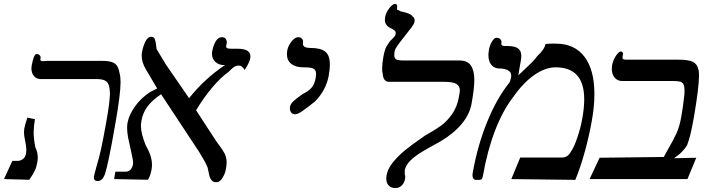

<svg xmlns="http://www.w3.org/2000/svg" viewBox="-24 -915 3644 981"><path d="M148 -238.5Q148 -206 156.5 -162.5Q169 -137.5 169 -110Q169 -100 166.5 -85Q162 -60 153.5 -42.2Q145 -24.5 125.5 3.5L-3.5 0L39 -93H66.5Q80 -93 92.5 -102Q105 -111 108.5 -129Q110.5 -139 110.5 -151Q110.5 -167 104.5 -195Q98.5 -223 98.5 -238.5Q98.5 -247.5 100 -258Q104 -278 112.5 -303.5L115.5 -314L154.5 -306Q148 -269 148 -238.5ZM136.5 -566Q136.5 -573.5 138 -581Q142.5 -605.5 148.8 -622.2Q155 -639 163 -639Q173 -639 179 -632.5Q185 -626 183 -617L182.5 -612Q180.5 -602.5 196 -602.5Q201.5 -602.5 207.2 -603.2Q213 -604 217.5 -604H496.5Q529 -604 547 -598Q565 -592 573.8 -578.8Q582.5 -565.5 586.5 -542.5Q592 -524.5 592 -495.5Q592 -433.5 565.5 -284Q529.5 -76.5 511.5 -23Q498 10 476 10Q466 10 460.8 5.5Q455.5 1 455.5 -7Q455.5 -11 456 -13Q457.5 -22.5 470 -68Q482 -107 491.8 -150.8Q501.5 -194.5 518 -286Q529.5 -352 532.8 -378.2Q536 -404.5 538 -437Q537 -466 531.2 -481.5Q525.5 -497 511.2 -504Q497 -511 469 -511H184Q163 -511 149.8 -526.2Q136.5 -541.5 136.5 -566Z M1037 -58.5Q1029.5 -76.5 1021 -92.2Q1012.5 -108 993 -139.5L799 -433.5Q753.5 -403 729.5 -370.8Q705.5 -338.5 698.5 -297Q696 -283.5 696 -271.5Q696 -233 720.5 -173Q737 -144 744.8 -120Q752.5 -96 752.5 -72.5Q752.5 -61 750 -47Q744.5 -16.5 732 3.5L559 0L565.5 -38H620Q633 -38 642.5 -48Q652 -58 655.5 -75Q656 -77 656 -82.5Q656 -99 644 -150Q635 -188.5 630.2 -214Q625.5 -239.5 625.5 -262.5Q625.5 -277 627.5 -287Q634.5 -327 665.2 -370.5Q696 -414 742.5 -444.5L779 -463L721.5 -560.5Q700 -596.5 700 -630Q700 -641.5 702 -651Q706.5 -676.5 718.5 -701.8Q730.5 -727 748 -727Q762 -727 766.8 -715.5Q771.5 -704 774 -681.5Q775 -669.5 776 -664.5Q786 -649 823.5 -585.5L942 -413.5Q1021.5 -513 1125.5 -582.5Q1097 -581 1078 -597.2Q1059 -613.5 1059 -640.5Q1059 -647.5 1060.5 -654Q1065.5 -682 1078 -703.5Q1090.5 -725 1109.5 -725Q1125 -725 1130.5 -714.8Q1136 -704.5 1134.5 -695L1132 -682Q1131.5 -680.5 1131.5 -678Q1131.5 -670.5 1138 -668.2Q1144.5 -666 1160.5 -666H1189.5Q1255.5 -666 1255.5 -627Q1255.5 -624 1254.5 -617Q1251 -596 1226 -557.5Q1218 -570.5 1211 -575.2Q1204 -580 1196.5 -580Q1182 -580 1171.8 -573Q1161.5 -566 1144 -548Q1102 -517.5 1058.8 -466Q1015.5 -414.5 978 -351.5L1081.5 -192.5Q1083.5 -189 1094.5 -175Q1113 -151 1123.5 -131Q1134 -111 1134 -84.5Q1134 -75.5 1132.5 -65Q1132.5 -64.5 1128.8 -45Q1125 -25.5 1112 -4.8Q1099 16 1081.5 16Q1065.5 16 1057.2 6Q1049 -4 1046 -15.8Q1043 -27.5 1037 -58.5Z M1483 -331Q1471.5 -331 1464.2 -339.8Q1457 -348.5 1457 -361Q1457 -365.5 1457.5 -368Q1460 -383.5 1474.2 -397Q1488.5 -410.5 1512 -427L1523 -435Q1549 -447 1565.8 -464.5Q1582.5 -482 1589 -517Q1591 -531 1591 -536Q1591 -551.5 1584 -559Q1577 -566.5 1563.5 -568.8Q1550 -571 1525.5 -571Q1487 -571 1464.5 -588.5Q1442 -606 1442 -638Q1442 -646.5 1443.5 -656Q1446.5 -673 1455.8 -689Q1465 -705 1477 -715Q1489 -725 1500 -725Q1511 -725 1517.8 -718.5Q1524.5 -712 1524.5 -702Q1524.5 -698 1524 -696Q1523.5 -694.5 1523.5 -691.5Q1523.5 -670 1562.5 -670Q1614 -670 1637.8 -651.2Q1661.5 -632.5 1661.5 -585Q1661.5 -561 1655.5 -528Q1649.5 -494 1632 -460Q1614.5 -426 1586 -397Q1545 -364 1521 -347.5Q1497 -331 1483 -331Z M2226.5 -192.5Q2162.5 -158 2129 -137.5Q2095.5 -117 2072 -93.8Q2048.5 -70.5 2044 -44Q2044 -43.5 2044.2 -38.8Q2044.5 -34 2044 -24Q2046.5 -20 2046.5 -12Q2046.5 -6 2046 -3Q2042 20.5 2028.2 33.2Q2014.5 46 1996.5 46Q1974.5 46 1962 32.8Q1949.5 19.5 1949.5 -3Q1949.5 -11 1951 -19Q1957 -54 1985.8 -88.2Q2014.5 -122.5 2047.2 -148.8Q2080 -175 2122.5 -204.5Q2145 -220 2150 -224L2167 -233.5Q2203 -253.5 2231.5 -274.5Q2260 -295.5 2286 -332.2Q2312 -369 2321 -421Q2321.5 -425 2323.5 -435.8Q2325.5 -446.5 2325.5 -454.5Q2325.5 -475 2308.2 -486Q2291 -497 2244.5 -497H1962.5Q1949.5 -497 1941.2 -507Q1933 -517 1932 -535Q1928.5 -547.5 1928.5 -564.5Q1928.5 -590 1935 -626Q1939.5 -650.5 1945 -665Q1950.5 -679.5 1968 -704Q1985.5 -721 1991.8 -728.8Q1998 -736.5 1998 -746.5Q1998 -752.5 1993.8 -757Q1989.5 -761.5 1980 -767.5Q1960 -775.5 1951.2 -786.8Q1942.5 -798 1942.5 -814.5Q1942.5 -819 1944.5 -832Q1946.5 -844 1955.5 -859Q1964.5 -874 1975.2 -884.5Q1986 -895 1993 -895Q2005.5 -895 2005.5 -883Q2005.5 -881 2004.5 -875Q2004.5 -874.5 2005 -871.5Q2005.5 -868.5 2005 -864Q2007.5 -865 2012.5 -863Q2017.5 -861 2023 -857Q2050 -852 2065.8 -844.8Q2081.5 -837.5 2084 -830.5Q2094.5 -825.5 2094.5 -811Q2094.5 -806.5 2094 -804Q2092.5 -794.5 2080.8 -778Q2069 -761.5 2044.5 -731Q2020.5 -701.5 2007.5 -683Q1994.5 -664.5 1992.5 -654Q1990.5 -643.5 1990.5 -633.5Q1990.5 -617 2000.5 -611.5Q2010.5 -606 2038 -606H2323Q2364.5 -606 2382 -580.2Q2399.5 -554.5 2399.5 -506.5Q2399.5 -464 2385.5 -386Q2376 -331.5 2335.8 -282.8Q2295.5 -234 2226.5 -192.5Z M2915.5 4 2588.5 0 2634 -110H2844.5Q2862.5 -110 2874 -117.8Q2885.5 -125.5 2895 -143.5Q2909 -162.5 2926.2 -213.5Q2943.5 -264.5 2951.5 -312Q2961 -364 2961 -407Q2961 -489.5 2924.5 -530.2Q2888 -571 2814.5 -571Q2762 -571 2705.5 -531.5Q2649 -492 2598 -419Q2544.5 -349.5 2505.2 -247.2Q2466 -145 2443.5 -17Q2441 -4 2437.5 0Q2434 4 2423.5 4H2406.5Q2399.5 4 2394.8 -2.5Q2390 -9 2390 -20Q2390 -23 2391 -30Q2415 -168 2464 -289.5Q2513 -411 2577.5 -491.5Q2581.5 -497.5 2583.5 -503.8Q2585.5 -510 2587.5 -521Q2588 -523.5 2588 -528.5Q2588 -547.5 2570.8 -556.2Q2553.5 -565 2528 -565Q2502 -565 2486.8 -583.2Q2471.5 -601.5 2471.5 -633Q2471.5 -643 2474 -659Q2478 -684 2489.8 -703Q2501.5 -722 2512.5 -722Q2526.5 -722 2533.2 -713.8Q2540 -705.5 2538 -695Q2537.5 -693.5 2537.5 -691Q2537.5 -685 2542 -682.5Q2546.5 -680 2557 -680H2566Q2606.5 -680 2623 -667.5Q2639.5 -655 2639.5 -629.5Q2639.5 -617 2636.5 -601L2629 -559Q2628.5 -556 2627 -545.5Q2626.5 -538 2624.5 -530.5L2636 -541Q2674.5 -577 2693 -595.5Q2711.5 -614 2722.5 -630Q2738 -643.5 2749 -659.2Q2760 -675 2763.5 -690.5Q2788 -692.5 2801.5 -692.2Q2815 -692 2816.5 -692Q2911.5 -692 2962.2 -625.2Q3013 -558.5 3013 -435Q3013 -370.5 3000 -299Q2986 -219.5 2963.5 -138.2Q2941 -57 2915.5 4Z M3533.5 -109 3488.5 0H2988.5L3039.5 -109L3367.5 -113Q3373 -124 3392 -157.5Q3417.5 -200.5 3433 -235.2Q3448.5 -270 3457 -319Q3466 -369 3473 -434Q3473.5 -440 3473.5 -450.5Q3473.5 -473 3468.5 -483.5Q3463.5 -494 3452.2 -497.5Q3441 -501 3417.5 -501H3155.5Q3131 -501 3116.5 -518.5Q3102 -536 3102 -563.5Q3102 -572.5 3103.5 -582Q3106 -597.5 3114 -614Q3122 -630.5 3131.5 -641.2Q3141 -652 3147.5 -652Q3153.5 -652 3156.8 -647.8Q3160 -643.5 3159 -638L3157 -626Q3156.5 -624 3156.5 -620.5Q3156.5 -614.5 3161.2 -612.2Q3166 -610 3177.5 -610H3444.5Q3494.5 -610 3516.5 -598.8Q3538.5 -587.5 3544 -561.5Q3547.5 -552.5 3547.5 -530Q3547.5 -468 3521.5 -317Q3510 -253.5 3503.2 -226.8Q3496.5 -200 3487 -174Q3479 -160 3462.8 -142.2Q3446.5 -124.5 3420 -106.5L3532.5 -109Z"/></svg>

Font: JuliaMono SemiBoldItalic
Style: Regular
Weight: 600
Italic angle: -9°
Monospace: yes
Designer: cormullion
Foundry: corm
Version: Version 0.049; ttfautohint (v1.8.4)